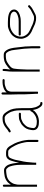

<svg xmlns="http://www.w3.org/2000/svg" viewBox="967 -1509 586 2560"><g transform="rotate(-90 1260.0 -229.0)"><path d="M64 -484C56.1 -484 50 -477.9 50 -470V-31C50 -27 54.7 -26.3 64 -29C73.3 -26.3 78 -27 78 -31V-273C78 -280.3 78.3 -287 79 -293C84.4 -320.1 87.1 -339.8 100 -360C108.5 -373.4 116.4 -386.9 128 -397C150.6 -417.1 176.3 -430.8 214 -435C229.4 -436.5 241.3 -440 259 -440H273C285.7 -440 293.8 -431.9 302 -421C315.3 -405.3 316.8 -404 322 -385C333.9 -349.3 342 -305.2 342 -258C342.7 -251.3 343 -243 343 -233V-41C343 -38.3 347.7 -38 357 -40C366.3 -38 371 -38.3 371 -41V-52C371 -62 371.3 -71.3 372 -80C376.5 -139 381.5 -196.5 395 -247C402.3 -276.1 406.3 -316.7 416 -341C429.2 -374 432.6 -407.8 474 -413H508C521.9 -413 530.9 -412.8 539 -406C564.4 -386.2 585 -350 600 -320C611 -298 624.9 -265.5 631 -239.5C637.9 -210 647 -177.2 647 -143V-23C647 -15.3 654 -9 661.5 -9C669 -9 675 -15.3 675 -23V-144C675 -150.7 674.3 -157.3 673 -164C668 -209.4 658.1 -248.4 645 -285C634 -315.7 624.9 -335.2 609 -361C588.3 -399.7 566.3 -441 508 -441H471C426.3 -436.5 407.3 -406.7 396 -369C385.8 -338.3 376.9 -303.9 370 -266C370 -271.3 369.7 -277 369 -283C365.4 -330.3 357.8 -378.8 341 -414.5C330.8 -436.2 304.1 -468 273 -468H259C240.1 -468 228.1 -464.9 211 -463C168.1 -459.1 134.5 -440.9 109 -418C96.5 -405.5 88.4 -392.8 78 -378V-470C78 -477.9 71.9 -484 64 -484Z M1023 -271H996C967.2 -271 942.7 -267.2 924 -257C908.4 -248.3 887.1 -240.1 874 -228C848 -204.3 824.3 -179.5 814 -141C810.2 -126.8 802 -86.4 805 -70C808.7 -25.6 851.5 -4 900 -4C908.7 -3.3 918 -3 928 -3C947.7 -4.3 967.2 -7.6 983.5 -13.5C1019.2 -26.3 1057.4 -51.7 1074 -85L1076 -73C1079.7 -54.7 1084.2 -34.5 1092 -19L1100 -5C1113.2 14.9 1126.4 43 1159 43L1166 44C1182.6 44 1186.2 16 1168 16L1161 15C1146.8 15 1138.1 4.1 1132 -5C1125.4 -18.3 1117 -29 1112 -44L1108 -60C1100.7 -81.9 1098 -108.9 1098 -136V-233C1098 -242.3 1097.7 -251.7 1097 -261C1097 -318.3 1086.5 -373.1 1063 -410C1040.6 -443.6 1022.4 -488 967 -488C958.3 -488 950 -487.7 942 -487C934 -487 925.7 -486 917 -484C874.6 -474.9 844.3 -451.2 816 -427L802 -417C796.7 -412.8 789 -408.5 782 -405C765.7 -396.8 779 -371.8 796 -381C803.7 -385.4 811.3 -389.2 819 -394C837.9 -409.8 861.4 -429.7 884 -441L902 -450C914.2 -454.9 928.8 -459 944 -459C951.3 -459.7 959 -460 967 -460C973 -460 977.3 -459.7 980 -459C1009.5 -447.2 1023.2 -421.3 1039 -395C1046.9 -384.5 1052.1 -365.3 1056 -351L1062 -331C1066.3 -309.4 1069 -286.5 1069 -261C1069.7 -251.7 1070 -242.3 1070 -233V-117C1062.7 -119 1057.7 -116.3 1055 -109L1050 -98C1047.3 -92.7 1043.3 -87.3 1038 -82C1008.6 -55.5 980.3 -35 928 -31C918 -31 909 -31.3 901 -32C868.9 -32 836 -44.7 832 -73C832 -87.8 837.5 -121.6 841 -133C848.8 -166.7 870.8 -187 893 -207C903.2 -218.5 923.6 -225.3 937 -232C950.8 -240.6 973.9 -243 996 -243H1023C1030.1 -243 1037 -249.6 1037 -257C1037 -264.4 1030.1 -271 1023 -271Z M1280 -488V-365C1280 -338.8 1282 -309.8 1282 -283V-202C1282 -171.3 1286 -138.3 1286 -108C1286 -95.2 1289 -61.4 1289 -51C1289 -43.2 1290 -26.1 1290 -18C1290 -15.3 1294 -14.3 1302 -15C1312.7 -14.3 1318 -15.3 1318 -18V-19H1315C1317 -20.3 1318 -22 1318 -24V-370C1318 -374 1318.3 -378.3 1319 -383C1319 -392.4 1325.3 -405.6 1329 -413C1336.4 -430.2 1354.3 -438.9 1373.5 -446C1393.5 -453.4 1411.4 -460 1437 -460H1472C1478.8 -460 1486 -467.5 1486 -474.5C1486 -481.5 1478.8 -488 1472 -488H1437C1419.1 -488 1404.8 -483.7 1390 -481C1355.9 -472.5 1325.8 -458 1308 -433V-488C1308 -495.9 1301.9 -502 1294 -502C1286.1 -502 1280 -495.9 1280 -488Z M1593 -474V-463C1593 -430.9 1586 -411.1 1586 -375C1585.3 -361.7 1585 -348 1585 -334V6C1585 8 1589.7 8.3 1599 7C1608.3 8.3 1613 8 1613 6V-163C1613 -189.3 1614.4 -223.3 1616.5 -246C1619 -273 1619.2 -303.8 1624 -328C1628.7 -370 1651.8 -384.3 1678 -404.5C1694.8 -417.5 1711.4 -426.2 1731 -436C1745 -438.8 1765.4 -444 1782 -444H1814C1832.5 -444 1839.8 -429.6 1849 -417C1857.8 -404.5 1858.4 -397.7 1863 -384L1869 -366C1871.5 -352.4 1873.6 -338.9 1875 -326C1879.2 -288.4 1885.5 -248.4 1889 -211.5L1891 -190.5C1892.3 -176.8 1893 -167.4 1893 -153C1893.7 -147.7 1894 -141.7 1894 -135C1894 -123.1 1896 -107.5 1896 -96V3C1896 10.1 1902.6 17 1910 17C1917.4 17 1924 10.1 1924 3V-96C1924 -107.2 1922 -122.9 1922 -135C1922 -169.5 1919.4 -203.3 1914.5 -234.5C1907.3 -280.2 1907 -328.2 1896 -372L1890 -394C1882.3 -409.5 1883.4 -417 1872 -433C1858.1 -451.5 1844.1 -472 1814 -472H1782C1774.7 -472 1767 -471.3 1759 -470C1748.5 -467.7 1730.1 -465.9 1721 -462C1708.8 -456.8 1692.9 -449.6 1681 -442C1658.3 -424.3 1630.2 -408.3 1614 -384C1614 -416.4 1621 -432.6 1621 -463V-474C1621 -481.9 1614.9 -488 1607 -488C1599.1 -488 1593 -481.9 1593 -474Z M2080 -245H2253C2261 -245 2269.3 -245.3 2278 -246C2301.3 -246 2322.1 -253.8 2341 -258C2377.8 -270.3 2424.9 -301.1 2411 -352C2394.5 -407.2 2318 -417 2243 -417H2215C2204.3 -417 2194 -416.7 2184 -416C2163 -413.4 2150.2 -405.7 2133 -400C2098 -382.5 2072.2 -367.8 2051 -335C2031.3 -307.7 2023 -280.1 2023 -236C2023 -216.8 2032.9 -192.3 2040 -177C2060.5 -133 2101.1 -105 2148 -88C2168.7 -79.7 2196 -65 2216 -57L2234 -51L2251 -47C2264.3 -42.6 2271.7 -41 2290 -41C2322.3 -38.7 2342.1 -46 2362 -57L2401 -77C2426.3 -89.6 2448.3 -105.3 2467 -124C2480.3 -137.3 2460.3 -157.3 2447 -144C2430.7 -127.7 2411.5 -112 2389 -102L2350 -82C2338.9 -77.6 2328.4 -69 2314 -69C2306.7 -68.3 2299 -68 2291 -68C2275.2 -69.3 2270 -69.5 2258 -74L2242 -78C2236 -80 2230.3 -82 2225 -84C2208.3 -88.2 2205.6 -92.2 2187 -101C2167.3 -110.8 2155.6 -112.2 2140 -122C2121.7 -132.2 2105.5 -139.5 2091.5 -153.5C2074 -171 2051 -202.4 2051 -237C2051 -292.9 2074.2 -331.5 2108 -354C2136.9 -373.2 2166.6 -389 2215 -389H2243C2299.2 -389 2371.5 -386.8 2384 -343C2388.5 -333.9 2380.6 -318.6 2377 -312C2366.6 -299.8 2348 -289.6 2332 -285C2315.3 -280.8 2298.1 -274 2276 -274C2268 -273.3 2260.3 -273 2253 -273H2080C2072.1 -273 2066 -266.9 2066 -259C2066 -251.1 2072.1 -245 2080 -245Z"/></g></svg>

Font: HoneyBee
Style: XLit
Weight: 200
Foundry: Cannot Into Space Fonts
Version: Version 0.89